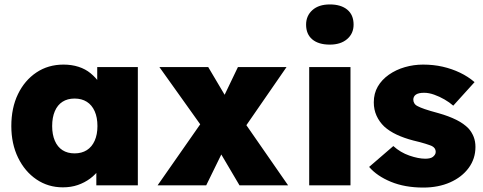

<svg xmlns="http://www.w3.org/2000/svg" viewBox="-20 -835 2177 865"><path d="M31 -267Q31 -349 61 -411Q91 -473 144 -508.5Q197 -544 266 -544Q303 -544 334 -534Q365 -524 388 -505Q411 -486 428 -462Q445 -438 456 -410L418 -412V-533H601V0H414V-130L455 -128Q446 -99 428.5 -74Q411 -49 386 -30.5Q361 -12 330.5 -1.5Q300 9 263 9Q197 9 144.5 -26.5Q92 -62 61.5 -124.5Q31 -187 31 -267ZM419 -267Q419 -306 406.5 -334Q394 -362 371 -376.5Q348 -391 316 -391Q284 -391 261.5 -376.5Q239 -362 227 -334Q215 -306 215 -267Q215 -229 227 -201Q239 -173 261.5 -158.5Q284 -144 316 -144Q348 -144 371 -158.5Q394 -173 406.5 -201Q419 -229 419 -267Z M1059 0 977 -139 909 0H690L882 -275L698 -533H918L992 -408L1052 -533H1271L1090 -271L1278 0Z M1373 0V-533H1559V0ZM1359 -724Q1359 -764 1387.5 -789.5Q1416 -815 1466 -815Q1516 -815 1544.5 -791.5Q1573 -768 1573 -724Q1573 -684 1544 -659Q1515 -634 1466 -634Q1415 -634 1387 -657.5Q1359 -681 1359 -724Z M1643 -83 1752 -177Q1784 -148 1824.5 -134Q1865 -120 1896 -120Q1907 -120 1916 -122Q1925 -124 1930.5 -128.5Q1936 -133 1939.5 -138.5Q1943 -144 1943 -151Q1943 -168 1926 -177Q1917 -181 1896.5 -187.5Q1876 -194 1842 -202Q1800 -213 1767 -228.5Q1734 -244 1711 -265Q1689 -286 1676.5 -313.5Q1664 -341 1664 -374Q1664 -414 1682 -445Q1700 -476 1732 -498.5Q1764 -521 1804 -532.5Q1844 -544 1886 -544Q1933 -544 1974.5 -534.5Q2016 -525 2052.5 -507.5Q2089 -490 2118 -465L2022 -359Q2005 -374 1982.5 -387Q1960 -400 1936 -408.5Q1912 -417 1891 -417Q1878 -417 1869 -415Q1860 -413 1854 -409Q1848 -405 1845 -399Q1842 -393 1842 -386Q1842 -377 1847 -369Q1852 -361 1863 -356Q1872 -351 1893.5 -343.5Q1915 -336 1956 -325Q2002 -312 2036 -295Q2070 -278 2091 -256Q2106 -239 2114 -218.5Q2122 -198 2122 -173Q2122 -120 2091.5 -78.5Q2061 -37 2008 -13.5Q1955 10 1887 10Q1804 10 1741 -16Q1678 -42 1643 -83Z"/></svg>

Font: Mach ExtraBold
Style: Regular
Weight: 800
Version: Version 1.002